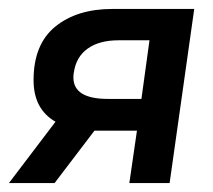

<svg xmlns="http://www.w3.org/2000/svg" viewBox="-22 -409 477 429"><path d="M357 0H267L284 -117H195H189L100 0H-2L102 -137Q53 -165 53 -230Q53 -310 101.5 -349.5Q150 -389 229 -389H412ZM294 -188 312 -319H243Q200 -319 174 -300.5Q148 -282 143 -247Q142 -243 142 -236Q142 -188 219 -188Z"/></svg>

Font: Neutral Grotesk
Style: Italic
Weight: 400
Italic angle: -8°
Designer: Nawras Khrais
Foundry: Nawras Khrais
Version: Version 1.000